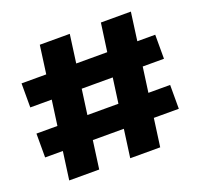

<svg xmlns="http://www.w3.org/2000/svg" viewBox="-118 -808 986 942"><g transform="rotate(-20 374.5 -337.5)"><path d="M407.5 0 427.5 -146.5H265.5L245.5 0H89L109 -146.5H16.5V-271H126L144 -402H32V-527.5H161L181 -675H337.5L317.5 -527.5H479.5L500 -675H656.5L636.5 -527.5H730V-402H619L601 -271H714.5V-146.5H584L564 0ZM282.5 -271H444.5L462.5 -402H300.5Z"/></g></svg>

Font: Anybody Black
Style: Regular
Weight: 900
Designer: Tyler Finck
Foundry: Etcetera Type Company
Version: Version 1.010; ttfautohint (v1.8.3) -l 8 -r 50 -G 200 -x 14 